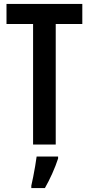

<svg xmlns="http://www.w3.org/2000/svg" viewBox="-20 -827 452 975"><path d="M263 -93H148V-705H13V-807H398V-705H263ZM275 -22Q263 15 245 55Q227 95 208 128H139V116Q143 98 148.5 71.5Q154 45 158.5 17Q163 -11 166 -32H275Z"/></svg>

Font: Noto Sans Kannada UI ExtraCondensed SemiBold
Style: Regular
Weight: 600
Width: 2
Designer: Jelle Bosma - Monotype Design Team
Foundry: Monotype Imaging Inc.
Version: Version 2.005; ttfautohint (v1.8.4.7-5d5b)